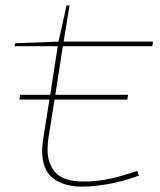

<svg xmlns="http://www.w3.org/2000/svg" viewBox="-20 -685 596 715"><path d="M52 -314 55 -332H167L195 -513H34L37 -524L198 -530L228 -665H239L217 -530H550L547 -513H214L186 -332H457L454 -314H183L161 -175Q159 -163 158 -151Q157 -139 157 -128Q157 -76 186.5 -42.5Q216 -9 294 -9Q344 -9 394.5 -20.5Q445 -32 491 -49L497 -31Q438 -9 383 0.5Q328 10 287 10Q218 10 177.5 -21Q137 -52 137 -124Q137 -145 142 -175L164 -314Z"/></svg>

Font: Georama ExtraExtended Thin
Style: Italic
Weight: 100
Width: 8
Italic angle: -9°
Designer: Jean-Baptiste Levee
Foundry: Production Type
Version: Version 1.000